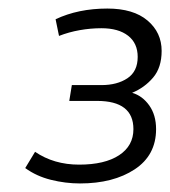

<svg xmlns="http://www.w3.org/2000/svg" viewBox="-20 -793 398 449"><path d="M39 -400 62 -438Q106 -408 165 -408Q225 -408 258.5 -430Q292 -452 292 -491Q292 -557 207 -557H142L148 -594H217Q254 -594 278 -610Q302 -626 302 -660Q302 -692 279.5 -709.5Q257 -727 217 -727Q192 -727 166.5 -722.5Q141 -718 118 -709L110 -748Q163 -773 231 -773Q292 -773 325 -745Q358 -717 358 -674Q358 -635 338 -611.5Q318 -588 289 -576Q313 -569 329 -546.5Q345 -524 345 -491Q345 -430 295 -397Q245 -364 167 -364Q133 -364 99 -372.5Q65 -381 39 -400Z"/></svg>

Font: Georama
Style: Italic
Weight: 400
Italic angle: -9°
Designer: Jean-Baptiste Levee
Foundry: Production Type
Version: Version 1.000